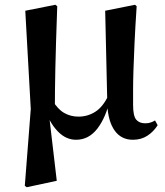

<svg xmlns="http://www.w3.org/2000/svg" viewBox="-20 -570 692 805"><path d="M84 209 109 -113 86 -525 212 -550 220 -544Q217 -459 215 -395Q213 -331 212 -281.5Q211 -232 210.5 -190.5Q210 -149 210 -108L186 -85L218 188L92 215ZM537 16Q489 16 461.5 -21.5Q434 -59 430 -128V-132L421 -525L546 -550L553 -544Q547 -454 544 -388.5Q541 -323 539.5 -275Q538 -227 538 -192Q538 -157 538 -130Q538 -84 551 -68.5Q564 -53 589 -53Q602 -53 612 -56.5Q622 -60 630 -65L641 -45Q624 -18 598 -1Q572 16 537 16ZM299 16Q258 16 225.5 -16Q193 -48 175 -96H172L200 -149Q222 -112 249 -96.5Q276 -81 309 -81Q347 -81 379 -101Q411 -121 434 -169L446 -156H442Q424 -77 388 -30.5Q352 16 299 16Z"/></svg>

Font: Noto Serif TC
Style: Bold
Weight: 700
Designer: Ryoko NISHIZUKA 西塚涼子 (kana & ideographs); Frank Grießhammer (Latin, Greek & Cyrillic); Wenlong ZHANG 张文龙 (bopomofo); San
Foundry: Adobe
Version: Version 2.002-H1;hotconv 1.1.0;makeotfexe 2.6.0